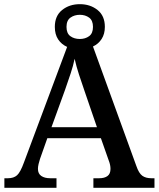

<svg xmlns="http://www.w3.org/2000/svg" viewBox="-20 -901 761 921"><path d="M1 0V-46H18Q46 -46 62 -60.5Q78 -75 95 -122L302 -676Q275 -688 259 -712Q243 -736 243 -772Q243 -825 278 -853Q313 -881 363 -881Q413 -881 448 -853Q483 -825 483 -772Q483 -738 467.5 -714Q452 -690 426 -678L634 -105Q646 -70 662.5 -58Q679 -46 706 -46H721V0H428V-46H456Q481 -46 495.5 -56.5Q510 -67 510 -91Q510 -100 508 -110Q506 -120 502 -130L464 -238H207L172 -139Q168 -127 165 -114Q162 -101 162 -91Q162 -68 178 -57Q194 -46 221 -46H251V0ZM227 -291H445L386 -463Q372 -503 359 -543Q346 -583 338 -619Q331 -585 319 -549Q307 -513 292 -470ZM363 -714Q389 -714 407.5 -727.5Q426 -741 426 -772Q426 -803 407.5 -816.5Q389 -830 363 -830Q337 -830 318 -816.5Q299 -803 299 -772Q299 -741 317.5 -727.5Q336 -714 363 -714Z"/></svg>

Font: Noto Serif Khojki Medium
Style: Regular
Weight: 500
Version: Version 2.003